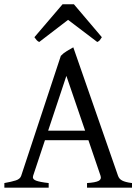

<svg xmlns="http://www.w3.org/2000/svg" viewBox="-20 -860 635 880"><path d="M370.1 -261.2 284.2 -512.2 200.7 -261.2ZM186 -217.3 131.8 -54.2Q127 -39.1 145 -32.2Q163.1 -25.4 203.1 -21V0H0V-21Q33.2 -26.9 52.7 -33.2Q72.3 -39.6 77.1 -54.2L258.8 -604Q270 -616.2 286.6 -626.2Q303.2 -636.2 315.9 -643.1L521 -54.2Q523.4 -47.4 527.8 -42Q532.2 -36.6 539.6 -32.7Q546.9 -28.8 558.1 -25.9Q569.3 -22.9 585 -21V0H378.9V-21Q417 -23.4 431.6 -30.8Q446.3 -38.1 440.9 -54.2L385.3 -217.3ZM446.8 -689.5Q440.9 -680.2 437.5 -675.8Q434.1 -671.4 425.8 -667.5L292 -769L159.7 -667.5Q155.8 -669.4 153.1 -671.4Q150.4 -673.3 148.2 -675.8Q146 -678.2 143.6 -681.6Q141.1 -685.1 137.7 -689.5L266.6 -840.3H318.8Z"/></svg>

Font: Gentium Basic
Style: Regular
Weight: 400
Designer: J. Victor Gaultney and Annie Olsen
Foundry: SIL International
Version: Version 1.100